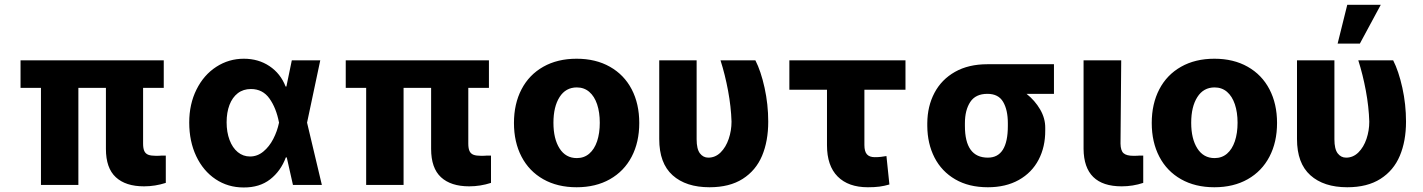

<svg xmlns="http://www.w3.org/2000/svg" viewBox="-20 -787 6057 817"><path d="M676.8 -413.1H588.9V-175.8Q588.9 -155.3 594.2 -144Q599.6 -132.8 611.1 -128.4Q622.6 -124 643.6 -124Q661.1 -124 668 -125H685.5V-8.8Q640.1 5.9 592.8 5.9Q514.6 5.9 472.7 -33Q430.7 -71.8 430.7 -153.3V-413.1H313.5V0H154.3V-413.1H67.4V-530.3H676.8Z M785.2 -265.6Q785.2 -344.2 816.2 -406.2Q847.2 -468.3 900.4 -502.7Q953.6 -537.1 1017.6 -537.1Q1079.6 -537.1 1126.7 -505.6Q1173.8 -474.1 1195.3 -418.9H1198.7L1221.7 -530.3H1342.8L1286.6 -265.1L1349.6 0H1226.6L1200.2 -117.2H1196.3Q1174.8 -59.1 1129.6 -23.9Q1084.5 11.2 1016.6 10.7Q950.2 10.7 897.5 -24.4Q844.7 -59.6 814.9 -122.6Q785.2 -185.5 785.2 -265.6ZM1043.9 -121.1Q1075.2 -121.1 1100.6 -142.1Q1126 -163.1 1142.8 -195.8Q1159.7 -228.5 1167 -263.7L1167.5 -265.1L1167 -266.6Q1155.3 -327.6 1126.5 -367.9Q1097.7 -408.2 1047.9 -408.2Q1015.1 -408.2 991.9 -390.4Q968.8 -372.6 956.5 -340.6Q944.3 -308.6 944.3 -266.6Q944.3 -224.6 956.8 -191.4Q969.2 -158.2 991.9 -139.6Q1014.6 -121.1 1043.9 -121.1Z M2060.5 -413.1H1972.7V-175.8Q1972.7 -155.3 1978 -144Q1983.4 -132.8 1994.9 -128.4Q2006.3 -124 2027.3 -124Q2044.9 -124 2051.8 -125H2069.3V-8.8Q2023.9 5.9 1976.6 5.9Q1898.4 5.9 1856.4 -33Q1814.5 -71.8 1814.5 -153.3V-413.1H1697.3V0H1538.1V-413.1H1451.2V-530.3H2060.5Z M2167 -263.7Q2167 -345.2 2199.2 -407Q2231.4 -468.8 2291.7 -502.9Q2352.1 -537.1 2433.6 -537.1Q2515.1 -537.1 2575.4 -502.9Q2635.7 -468.8 2668 -407Q2700.2 -345.2 2700.2 -263.7Q2700.2 -182.1 2668 -120.4Q2635.7 -58.6 2575.4 -24.4Q2515.1 9.8 2433.6 9.8Q2352.1 9.8 2291.7 -24.4Q2231.4 -58.6 2199.2 -120.4Q2167 -182.1 2167 -263.7ZM2532.2 -264.6Q2532.2 -309.1 2520.8 -343.3Q2509.3 -377.4 2487.3 -396.2Q2465.3 -415 2434.6 -415Q2387.2 -415 2361.1 -374Q2335 -333 2335 -264.6Q2335 -196.3 2361.1 -155.3Q2387.2 -114.3 2434.6 -114.3Q2465.3 -114.3 2487.3 -133.1Q2509.3 -151.9 2520.8 -186Q2532.2 -220.2 2532.2 -264.6Z M2944.3 -530.3V-194.3Q2944.3 -152.8 2958.3 -134.5Q2972.2 -116.2 2994.1 -116.2Q3023.9 -116.2 3046.4 -138.4Q3068.8 -160.6 3080.8 -196Q3092.8 -231.4 3092.8 -269.5Q3090.8 -332.5 3078.1 -400.9Q3065.4 -469.2 3045.9 -530.3H3194.3Q3217.8 -484.4 3233.4 -413.6Q3249 -342.8 3249 -269.5Q3249 -186.5 3222.7 -124Q3196.3 -61.5 3140.4 -25.9Q3084.5 9.8 2999 9.8Q2898.9 9.8 2842 -41.3Q2785.2 -92.3 2785.2 -195.3V-530.3Z M3833 -405.3H3658.2V-169.9Q3658.2 -142.6 3668.9 -130.4Q3679.7 -118.2 3702.1 -118.2Q3717.8 -118.2 3729 -119.6Q3740.2 -121.1 3752 -123L3764.6 -2Q3742.7 4.4 3722.2 7.1Q3701.7 9.8 3672.9 9.8Q3589.8 9.8 3544.4 -35.9Q3499 -81.5 3499 -168.9V-405.3H3338.9V-530.3H3833Z M4181.6 -513.7H4464.8V-387.7H4348.1Q4383.8 -359.4 4406 -321.3Q4428.2 -283.2 4427.7 -242.2V-232.4Q4428.2 -162.1 4399.4 -107.2Q4370.6 -52.2 4315.2 -21.2Q4259.8 9.8 4183.6 9.8Q4102.5 9.8 4044.7 -23.9Q3986.8 -57.6 3956.5 -116.7Q3926.3 -175.8 3925.8 -251V-262.7Q3926.3 -335 3956.3 -391.8Q3986.3 -448.7 4043.7 -481.2Q4101.1 -513.7 4181.6 -513.7ZM4183.6 -116.2Q4268.6 -116.2 4268.6 -251V-262.7Q4268.6 -319.3 4248.5 -353.5Q4228.5 -387.7 4181.6 -387.7Q4131.3 -387.7 4108.6 -353Q4085.9 -318.4 4085.9 -262.7V-251Q4085.9 -116.2 4183.6 -116.2Z M4751 -530.3 4748 -175.8Q4748.5 -146 4761 -135Q4773.4 -124 4802.7 -124Q4822.3 -124 4829.1 -125H4844.7V-8.8Q4800.8 5.9 4752.9 5.9Q4592.3 5.9 4590.8 -153.3V-530.3Z M4880.9 -263.7Q4880.9 -345.2 4913.1 -407Q4945.3 -468.8 5005.6 -502.9Q5065.9 -537.1 5147.5 -537.1Q5229 -537.1 5289.3 -502.9Q5349.6 -468.8 5381.8 -407Q5414.1 -345.2 5414.1 -263.7Q5414.1 -182.1 5381.8 -120.4Q5349.6 -58.6 5289.3 -24.4Q5229 9.8 5147.5 9.8Q5065.9 9.8 5005.6 -24.4Q4945.3 -58.6 4913.1 -120.4Q4880.9 -182.1 4880.9 -263.7ZM5246.1 -264.6Q5246.1 -309.1 5234.6 -343.3Q5223.1 -377.4 5201.2 -396.2Q5179.2 -415 5148.4 -415Q5101.1 -415 5075 -374Q5048.8 -333 5048.8 -264.6Q5048.8 -196.3 5075 -155.3Q5101.1 -114.3 5148.4 -114.3Q5179.2 -114.3 5201.2 -133.1Q5223.1 -151.9 5234.6 -186Q5246.1 -220.2 5246.1 -264.6Z M5658.2 -530.3V-194.3Q5658.2 -152.8 5672.1 -134.5Q5686 -116.2 5708 -116.2Q5737.8 -116.2 5760.3 -138.4Q5782.7 -160.6 5794.7 -196Q5806.6 -231.4 5806.6 -269.5Q5804.7 -332.5 5792 -400.9Q5779.3 -469.2 5759.8 -530.3H5908.2Q5931.6 -484.4 5947.3 -413.6Q5962.9 -342.8 5962.9 -269.5Q5962.9 -186.5 5936.5 -124Q5910.2 -61.5 5854.2 -25.9Q5798.3 9.8 5712.9 9.8Q5612.8 9.8 5555.9 -41.3Q5499 -92.3 5499 -195.3V-530.3ZM5712.9 -766.6H5855.5L5766.6 -601.6H5671.9Z"/></svg>

Font: Pretendard Std ExtraBold
Style: Regular
Weight: 800
Designer: Base glyphs from Inter by Rasmus Andersson; Hangeul glyphs from Noto Sans CJK(Source Han Sans) by Jang Soo-young and Kan
Foundry: Kil Hyung-jin
Version: Version 1.309